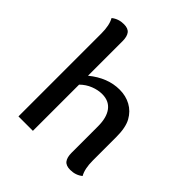

<svg xmlns="http://www.w3.org/2000/svg" viewBox="-184 -775 901 901"><g transform="rotate(45 266.0 -325.0)"><path d="M426.3 5.9Q397.9 5.9 386 -9.5Q374 -24.9 374 -55.7V-231Q374 -289.6 350.1 -320.8Q326.2 -352.1 281.2 -352.1Q253.4 -352.1 224.9 -340.8Q196.3 -329.6 172.9 -306.6V0H77.1V-550.3Q77.1 -604.5 59.6 -635.3Q85.4 -656.2 121.1 -656.2Q149.4 -656.2 161.1 -640.9Q172.9 -625.5 172.9 -594.7V-365.7Q245.1 -424.8 324.2 -424.8Q365.7 -424.8 398.7 -406.7Q431.6 -388.7 450.9 -354Q470.2 -319.3 470.2 -256.3V-100.1Q470.2 -45.9 487.8 -15.1Q461.9 5.9 426.3 5.9Z"/></g></svg>

Font: Bainsley
Style: Regular
Weight: 400
Designer: Paul James MIller
Foundry: High-Logic / Made with FontCreator
Version: Version 1.411;March 28, 2021;FontCreator 13.0.0.2683 64-bit